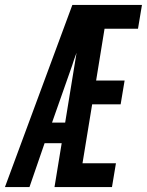

<svg xmlns="http://www.w3.org/2000/svg" viewBox="-50 -755 593 775"><path d="M69 0H-30L242 -735H523L507 -639H372L338 -430H453L437 -334H322L283 -96H418L402 0H170L199 -177H130ZM160 -260H213L259 -542Q254 -529 249.5 -516Q245 -503 241 -490Z"/></svg>

Font: Iosevka Oblique
Style: Bold
Weight: 700
Italic angle: -9°
Monospace: yes
Designer: Belleve Invis
Foundry: Belleve Invis
Version: Version 32.5.0; ttfautohint (v1.8.4)